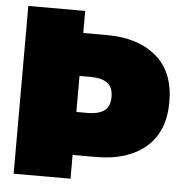

<svg xmlns="http://www.w3.org/2000/svg" viewBox="-51 -748 760 797"><g transform="rotate(5 329.0 -349.5)"><path d="M35 -699H272V-607H371Q501 -607 577 -542Q653 -477 653 -353Q653 -229 577 -164Q501 -99 371 -99H272V0H35ZM321 -278Q363 -278 387.5 -295Q412 -312 412 -353Q412 -394 387.5 -411Q363 -428 321 -428H272V-278Z"/></g></svg>

Font: Prompt Black
Style: Regular
Weight: 900
Designer: Katatrad Team
Foundry: CadsonDemak
Version: Version 1.000